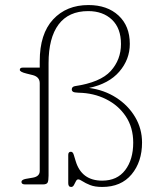

<svg xmlns="http://www.w3.org/2000/svg" viewBox="-20 -731 621 761"><path d="M543 -166Q543 -89.5 501.5 -39.8Q460 10 385 10Q356 10 337.2 2.5Q318.5 -5 307.2 -12.5Q296 -20 290 -20Q284.5 -20 280.8 -12.5Q277 -5 273 2.5Q269 10 262 10Q250.5 10 250.5 -5V-117Q250.5 -129.5 261 -129.5Q269 -129.5 272.5 -117L279.5 -94Q302.5 -15 385 -15Q444.5 -15 476.2 -56.8Q508 -98.5 508 -165.5Q508 -225.5 478.8 -269.5Q449.5 -313.5 400.2 -338Q351 -362.5 291.5 -363.5Q274 -364 269.2 -367.5Q264.5 -371 264.5 -376.5Q264.5 -387 276.5 -389.5Q378 -404.5 418.8 -449.5Q459.5 -494.5 459.5 -556.5Q459.5 -619 423.8 -653Q388 -687 329.5 -687Q252 -687 212.2 -634Q172.5 -581 172.5 -480.5V-35Q172.5 -15 168.8 -7.5Q165 0 149.5 0H80Q65 0 65 -10Q65 -18.5 82 -22L111 -27Q137.5 -32 137.5 -53.5V-401Q137.5 -425.5 111 -433L85 -439.5Q58.5 -446 58.5 -454Q58.5 -463 70 -463H137.5V-488.5Q137.5 -597 190.5 -654Q243.5 -711 330.5 -711Q405 -711 449.8 -669.5Q494.5 -628 494.5 -557Q494.5 -495.5 453 -447.2Q411.5 -399 333 -382.5Q393 -374.5 440.5 -344Q488 -313.5 515.5 -267.2Q543 -221 543 -166Z"/></svg>

Font: Fraunces 9pt Soft Thin
Style: Regular
Weight: 100
Version: Version 1.000;[b76b70a41]